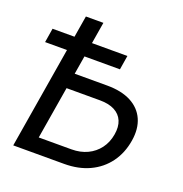

<svg xmlns="http://www.w3.org/2000/svg" viewBox="-131 -843 910 957"><g transform="rotate(20 324.5 -364.0)"><path d="M183.1 -440.4H380.9Q456.5 -440.4 507.1 -414.1Q557.6 -387.7 579.3 -339.1Q601.1 -290.5 590.3 -224.6Q579.1 -155.8 542 -105.2Q504.9 -54.7 446.5 -27.3Q388.2 0 312.5 0H42.5L163.1 -727.5H255.9L148.4 -80.6H321.8Q368.7 -80.6 405.8 -98.1Q442.9 -115.7 467 -147.9Q491.2 -180.2 498.5 -223.6Q505.9 -266.1 493.2 -296.4Q480.5 -326.7 449.7 -342.8Q418.9 -358.9 372.1 -358.9H169.9ZM15.6 -538.1 27.8 -613.3H424.8L412.6 -538.1Z"/></g></svg>

Font: Inter
Style: Italic
Weight: 400
Italic angle: -9.3988°
Designer: Rasmus Andersson
Foundry: rsms
Version: Version 4.001;git-66647c0bb